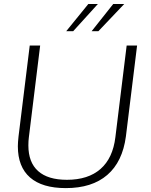

<svg xmlns="http://www.w3.org/2000/svg" viewBox="-20 -941 763 971"><path d="M443.4 -783.2 552.7 -920.9H608.4L477.5 -783.2ZM314.9 -783.2 426.8 -920.9H475.1L350.1 -783.2ZM313 10.3Q193.4 10.3 131.8 -43.5Q70.3 -97.2 70.3 -201.2Q70.3 -220.2 73.7 -251L130.4 -710.9H183.1L126 -247.1Q123.5 -228.5 123.5 -205.6Q123.5 -119.6 172.9 -75.7Q222.2 -31.7 318.4 -31.7Q425.8 -31.7 488.3 -86.4Q550.8 -141.1 563.5 -247.1L620.6 -710.9H673.3L616.7 -251Q599.6 -122.6 522.5 -56.2Q445.3 10.3 313 10.3Z"/></svg>

Font: Muli
Style: ExtraLightItalic
Weight: 200
Italic angle: -7°
Designer: Vernon Adams
Foundry: newtypography
Version: Version 2.0; ttfautohint (v1.00rc1.2-2d82) -l 8 -r 50 -G 200